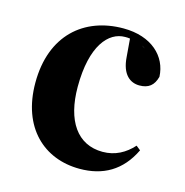

<svg xmlns="http://www.w3.org/2000/svg" viewBox="-80 -547 612 636"><g transform="rotate(15 226.0 -228.5)"><path d="M247 15C327 15 388 -19 425 -96L410 -108C383 -78 349 -59 306 -59C219 -59 171 -130 171 -246C171 -388 224 -446 280 -446C286 -446 291 -446 297 -445L302 -384C306 -323 336 -303 367 -303C398 -303 416 -317 424 -348C421 -417 365 -472 268 -472C133 -472 32 -386 32 -223C32 -69 125 15 247 15ZM353 -426 341 -433C345 -431 349 -429 353 -426Z"/></g></svg>

Font: Source Serif 4 Display
Style: Bold
Weight: 700
Designer: Frank Grießhammer
Foundry: Adobe Systems Incorporated
Version: Version 4.004;hotconv 1.0.117;makeotfexe 2.5.65602